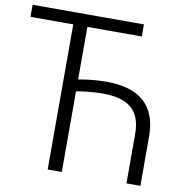

<svg xmlns="http://www.w3.org/2000/svg" viewBox="-86 -846 870 924"><g transform="rotate(10 349.5 -384.0)"><path d="M413 -465C365 -465 314 -459 277 -452V-709H543V-768H277H-1V-709H208V0H277V-394C309 -400 360 -406 404 -406C528 -406 593 -361 593 -240V0H661V-240C661 -399 569 -465 413 -465Z"/></g></svg>

Font: Kawkab Mono Light
Style: Regular
Weight: 300
Monospace: yes
Designer: Abdullah Arif
Foundry: Abdullah Arif
Version: Version 1.000;PS 000.500;hotconv 1.0.88;makeotf.lib2.5.64775